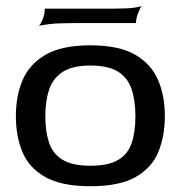

<svg xmlns="http://www.w3.org/2000/svg" viewBox="-20 -635 626 665"><path d="M293 10Q193 10 136.5 -22Q80 -54 57.5 -109Q35 -164 35 -233Q35 -303 58.5 -358Q82 -413 138 -445.5Q194 -478 293 -478Q392 -478 448 -445.5Q504 -413 527.5 -358Q551 -303 551 -233Q551 -164 528.5 -109Q506 -54 450 -22Q394 10 293 10ZM293 -61Q355 -61 389 -81Q423 -101 436 -139.5Q449 -178 449 -233Q449 -288 435.5 -327Q422 -366 388.5 -387Q355 -408 293 -408Q232 -408 198 -386.5Q164 -365 150.5 -325.5Q137 -286 137 -232Q137 -179 150 -140.5Q163 -102 197 -81.5Q231 -61 293 -61ZM115 -545Q122 -553 128.5 -569.5Q135 -586 135 -605H371Q422 -605 445.5 -608.5Q469 -612 471 -615Q464 -605 457.5 -587.5Q451 -570 451 -555H235Q180 -555 151 -551.5Q122 -548 115 -545Z"/></svg>

Font: Red Rose
Style: Regular
Weight: 400
Designer: Jaikishan Patel
Version: Version 2.000; ttfautohint (v1.8.3)